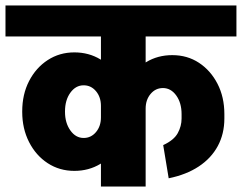

<svg xmlns="http://www.w3.org/2000/svg" viewBox="-45 -680 882 700"><path d="M446 -547V-660H817V-547ZM-25 -547V-660H433V-547ZM36 -271V-275H192V-271ZM323 -251V-296H411V-251ZM192 -274H36Q36 -336 61 -384.5Q86 -433 129 -461Q172 -489 226 -489L260 -369Q231 -369 211.5 -342Q192 -315 192 -274ZM411 -294H323Q323 -326 305 -347.5Q287 -369 260 -369L226 -489Q279 -489 321 -463.5Q363 -438 387 -394Q411 -350 411 -294ZM192 -272Q192 -232 211.5 -204.5Q231 -177 260 -177L226 -57Q172 -57 129 -85Q86 -113 61 -162Q36 -211 36 -272ZM411 -252Q411 -197 387 -152.5Q363 -108 321 -82.5Q279 -57 226 -57L260 -177Q287 -177 305 -198.5Q323 -220 323 -252ZM617 -264Q617 -305 597.5 -332Q578 -359 549 -359L583 -479Q638 -479 680.5 -451Q723 -423 748 -374.5Q773 -326 773 -264ZM398 -284Q398 -340 422 -384Q446 -428 488 -453.5Q530 -479 583 -479L549 -359Q522 -359 504 -337.5Q486 -316 486 -284ZM617 -248V-265H773V-248ZM570 -30 550 -151Q589 -169 603 -194.5Q617 -220 617 -248H773Q773 -192 749 -147.5Q725 -103 679.5 -73Q634 -43 570 -30ZM323 0V-645H486V0ZM233 -547V-660H577V-547Z"/></svg>

Font: Akshar Light
Style: Regular
Weight: 300
Designer: Tall Chai
Foundry: Tall Chai
Version: Version 1.100